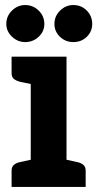

<svg xmlns="http://www.w3.org/2000/svg" viewBox="-20 -742 386 762"><path d="M102 0V-517H244V0ZM26 0V-65Q26 -80 35.5 -88Q45 -96 61 -99L111 -110L124 0ZM222 0 235 -110 285 -99Q301 -96 310.5 -88Q320 -80 320 -65V0ZM124 -517 111 -407 61 -417Q45 -421 35.5 -428.5Q26 -436 26 -452V-517ZM156 -647Q156 -617 133.5 -596Q111 -575 80 -575Q50 -575 27.5 -596.5Q5 -618 5 -647Q5 -678 27.5 -700Q50 -722 80 -722Q111 -722 133.5 -700Q156 -678 156 -647ZM346 -647Q346 -617 324.5 -596Q303 -575 271 -575Q240 -575 218 -596Q196 -617 196 -647Q196 -678 218.5 -700Q241 -722 271 -722Q303 -722 324.5 -700Q346 -678 346 -647Z"/></svg>

Font: Aleo ExtraBold
Style: Regular
Weight: 800
Designer: Alessio Laiso
Foundry: Alessio Laiso
Version: Version 2.001;gftools[0.9.29]